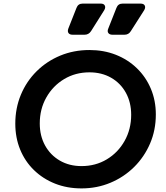

<svg xmlns="http://www.w3.org/2000/svg" viewBox="-20 -1035 922 1067"><path d="M433 12Q353 12 286 -14.5Q219 -41 169 -89.5Q119 -138 92 -204Q65 -270 65 -348Q65 -434 96 -508.5Q127 -583 183.5 -639Q240 -695 315 -726Q390 -757 477 -757Q557 -757 624 -730.5Q691 -704 741 -655.5Q791 -607 818.5 -541.5Q846 -476 846 -399Q846 -312 814 -237.5Q782 -163 725.5 -107Q669 -51 594 -19.5Q519 12 433 12ZM433 -112Q511 -112 573.5 -149.5Q636 -187 672.5 -252Q709 -317 709 -397Q709 -466 679.5 -519.5Q650 -573 597.5 -603Q545 -633 477 -633Q399 -633 336.5 -595.5Q274 -558 237.5 -493.5Q201 -429 201 -349Q201 -280 230.5 -226.5Q260 -173 312.5 -142.5Q365 -112 433 -112ZM384 -842Q367 -842 360.5 -851.5Q354 -861 360 -877L405 -991Q414 -1015 439 -1015H540Q557 -1015 562.5 -1004Q568 -993 559 -978L486 -862Q473 -842 450 -842ZM605 -842Q589 -842 582 -851.5Q575 -861 582 -877L627 -991Q636 -1015 661 -1015H761Q779 -1015 784.5 -1004Q790 -993 781 -978L707 -862Q695 -842 672 -842Z"/></svg>

Font: Pitagon Sans Text Bold
Style: Italic
Weight: 700
Italic angle: -8°
Designer: Travis Tran
Foundry: Pitagon
Version: Version 1.001; ttfautohint (v1.8.4.7-5d5b);gftools[0.9.26]